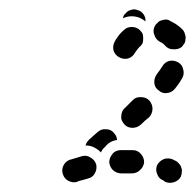

<svg xmlns="http://www.w3.org/2000/svg" viewBox="-20 -620 419 413"><path d="M369 -240Q371 -245 371 -250Q372 -255 370 -259Q369 -264 365 -268Q362 -272 358 -274Q355 -275 352 -277Q342 -281 333 -278Q323 -274 318 -265Q314 -255 318 -246Q321 -236 331 -232Q333 -231 335 -229Q344 -225 354 -228Q364 -231 369 -240ZM184 -247Q189 -256 187 -266Q184 -276 175 -281Q166 -287 156 -284Q146 -281 133 -277Q132 -277 132 -277Q122 -274 117 -265Q112 -256 115 -246Q118 -236 127 -231Q137 -226 147 -229Q147 -229 147 -230Q160 -233 169 -236Q179 -238 184 -247ZM281 -254Q289 -261 290 -271Q290 -281 283 -289Q276 -297 266 -297Q259 -297 252 -297Q246 -297 239 -297Q234 -297 230 -295Q225 -293 222 -289Q219 -285 217 -281Q215 -276 215 -271Q216 -261 223 -254Q231 -247 241 -247Q247 -247 252 -247Q258 -247 263 -247Q274 -247 281 -254ZM164 -307Q165 -311 167 -314Q169 -317 172 -320L190 -336Q198 -343 208 -342Q219 -342 225 -334Q228 -331 230 -327Q231 -323 232 -319Q226 -318 221 -316Q212 -312 206 -304Q200 -299 197 -292Q193 -297 186 -301Q178 -306 168 -307Q166 -307 164 -307ZM241 -371Q240 -366 242 -361Q244 -357 247 -353Q254 -345 265 -345Q275 -345 283 -352Q292 -361 301 -368Q308 -376 308 -386Q308 -396 301 -404Q294 -411 284 -411Q273 -412 266 -405Q258 -397 249 -388Q245 -385 243 -380Q241 -376 241 -371ZM322 -425Q330 -418 340 -420Q350 -421 357 -430Q366 -441 372 -452Q377 -461 374 -471Q372 -481 363 -486Q354 -491 344 -489Q334 -486 329 -477Q324 -469 317 -460Q311 -451 312 -441Q313 -431 322 -425ZM270 -506Q270 -506 270 -506Q270 -506 270 -506Q271 -508 272 -509Q276 -515 281 -520Q285 -523 287 -528Q288 -532 288 -537Q288 -542 287 -547Q285 -551 281 -555Q274 -562 263 -562Q253 -562 246 -555Q238 -548 232 -539Q229 -535 227 -531Q222 -522 224 -512Q227 -502 236 -497Q245 -492 255 -494Q265 -497 270 -506ZM371 -519Q374 -523 377 -527Q379 -531 379 -536Q380 -541 378 -546Q377 -551 374 -555Q363 -567 346 -575Q342 -578 337 -578Q332 -578 327 -576Q322 -575 319 -571Q315 -568 313 -564Q308 -554 312 -545Q315 -535 324 -530Q331 -527 335 -522Q342 -514 352 -514Q363 -513 371 -519ZM245 -581Q244 -581 244 -580L245 -583Q246 -588 250 -591Q253 -595 257 -597Q262 -599 267 -600Q272 -600 277 -598Q284 -596 289 -589Q293 -583 293 -575Q293 -575 293 -574Q288 -578 282 -581Q273 -585 263 -585Q254 -585 245 -581Z"/></svg>

Font: FRB American Cursive Guidelines Dashed Black
Style: Bold Italic
Weight: 900
Italic angle: -25°
Version: Version 2.0;Modular Font Editor K font №1